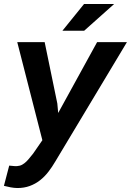

<svg xmlns="http://www.w3.org/2000/svg" viewBox="-20 -743 666 978"><path d="M272 -215.8 276.4 -167.5 474.6 -528.3H626.5L261.7 79.6Q245.6 107.4 226.3 132.3Q207 157.2 183.6 175.5Q160.2 193.8 131.6 204.3Q103 214.8 68.4 214.8Q50.8 214.4 33.9 211.2Q17.1 208 0 203.6L26.9 100.6Q36.6 101.1 47.4 102.5Q58.1 104 67.9 103Q82 102.1 93.3 95.7Q104.5 89.4 114 80.1Q123.5 70.8 132.1 59.8Q140.6 48.8 148.9 39.1L195.8 -28.8L67.9 -528.3H207.5ZM408.2 -722.7H561.5L408.7 -586.4H297.9Z"/></svg>

Font: Roboto Mono
Style: Bold Italic
Weight: 700
Designer: Google
Version: Version 2.000985; 2015; ttfautohint (v1.3)